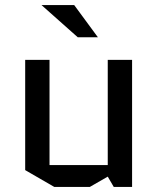

<svg xmlns="http://www.w3.org/2000/svg" viewBox="-20 -738 625 763"><path d="M80.1 -62V-500H176.8V-82H408.2V-500H504.9V4.9H432.1L408.2 -36.1L336.9 4.9H195.8ZM274.9 -717.8 369.1 -589.8H289.1L145 -717.8Z"/></svg>

Font: Quantico
Style: Regular
Weight: 400
Designer: Matt Desmond
Foundry: MADtype
Version: Version 2.002